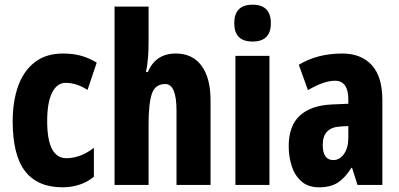

<svg xmlns="http://www.w3.org/2000/svg" viewBox="-20 -788 1701 818"><path d="M247 10Q140 10 87 -58.5Q34 -127 34 -272Q34 -354 56.5 -419Q79 -484 127 -522Q175 -560 249 -560Q292 -560 327 -550Q362 -540 392 -521L353 -405Q306 -435 260 -435Q223 -435 202 -393.5Q181 -352 181 -272Q181 -114 263 -114Q322 -114 380 -158V-35Q352 -12 318 -1Q284 10 247 10Z M613 -605Q613 -573 610.5 -541.5Q608 -510 602 -481H610Q643 -560 729 -560Q800 -560 838.5 -508Q877 -456 877 -361V0H732V-317Q732 -430 684 -430Q641 -430 627 -388.5Q613 -347 613 -258V0H468V-760H613Z M1056 -768Q1134 -768 1134 -689Q1134 -611 1056 -611Q978 -611 978 -689Q978 -768 1056 -768ZM1128 -550V0H983V-550Z M1438 -560Q1519 -560 1564 -510.5Q1609 -461 1609 -362V0H1503L1480 -73H1477Q1451 -31 1420 -10.5Q1389 10 1339 10Q1293 10 1264.5 -15Q1236 -40 1223 -80Q1210 -120 1210 -165Q1210 -252 1257.5 -295.5Q1305 -339 1394 -343L1464 -346V-364Q1464 -444 1407 -444Q1360 -444 1292 -404L1253 -512Q1332 -560 1438 -560ZM1430 -249Q1355 -245 1355 -171Q1355 -106 1400 -106Q1427 -106 1445.5 -132Q1464 -158 1464 -201V-251Z"/></svg>

Font: Noto Sans ExtraCondensed ExtraBold
Style: Regular
Weight: 800
Width: 2
Designer: Monotype Design Team
Foundry: Monotype Imaging Inc.
Version: Version 2.013; ttfautohint (v1.8.4.7-5d5b)